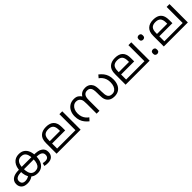

<svg xmlns="http://www.w3.org/2000/svg" viewBox="518 -2324 4096 4096"><g transform="rotate(-45 2566.0 -276.0)"><path d="M216 12Q126 12 79 -32Q32 -76 32 -152Q32 -199 53 -233.5Q74 -268 109 -288Q133 -302 162.5 -311Q192 -320 233.5 -324Q275 -328 333 -328H716Q802 -328 853.5 -318Q905 -308 942 -282Q971 -262 988.5 -230.5Q1006 -199 1006 -152Q1006 -76 961 -32Q916 12 832 12Q807 12 780.5 9.5Q754 7 731 0L750 -67Q764 -63 783.5 -60.5Q803 -58 819 -58Q870 -58 895 -81.5Q920 -105 920 -151Q920 -180 909 -198.5Q898 -217 880 -229Q852 -247 811.5 -252.5Q771 -258 708 -258H331Q260 -258 222.5 -252.5Q185 -247 157 -229Q139 -218 128.5 -199Q118 -180 118 -154Q118 -121 130.5 -99.5Q143 -78 166 -68Q189 -58 219 -58Q251 -58 283.5 -68.5Q316 -79 352 -106L402 -52Q372 -30 343 -16Q314 -2 283.5 5Q253 12 216 12ZM523 -566Q603 -566 654.5 -528.5Q706 -491 731 -426.5Q756 -362 756 -279Q756 -185 728 -120Q700 -55 648 -21.5Q596 12 524 12Q470 12 426.5 -6.5Q383 -25 352 -62Q321 -99 304.5 -153.5Q288 -208 288 -279Q288 -413 351 -489.5Q414 -566 523 -566ZM523 -496Q447 -496 410.5 -442Q374 -388 374 -278Q374 -204 390.5 -155Q407 -106 440 -82Q473 -58 521 -58Q570 -58 603 -81.5Q636 -105 653 -154Q670 -203 670 -278Q670 -353 653.5 -401.5Q637 -450 604 -473Q571 -496 523 -496Z M1826 -554V0H1101V-313Q1101 -387 1117.5 -431Q1134 -475 1164 -504Q1196 -535 1240.5 -550.5Q1285 -566 1343 -566Q1403 -566 1447.5 -551Q1492 -536 1521 -507Q1553 -476 1567.5 -429.5Q1582 -383 1582 -322V-222H1187V-70H1740V-554ZM1342 -496Q1261 -496 1224 -454.5Q1187 -413 1187 -321V-292H1496V-320Q1496 -415 1459 -455.5Q1422 -496 1342 -496Z M2524 -566Q2568 -566 2604 -551.5Q2640 -537 2665 -507Q2679 -491 2690.5 -469Q2702 -447 2709 -408Q2716 -369 2716 -303V-269Q2716 -214 2721.5 -173Q2727 -132 2743 -106Q2757 -85 2780 -72.5Q2803 -60 2846 -60Q2891 -60 2924 -85.5Q2957 -111 2975 -157.5Q2993 -204 2993 -266Q2993 -323 2977.5 -367.5Q2962 -412 2935 -446Q2908 -480 2873 -504L2926 -566Q2977 -527 3011.5 -482.5Q3046 -438 3063.5 -384.5Q3081 -331 3081 -263Q3081 -177 3052 -115Q3023 -53 2969.5 -20.5Q2916 12 2842 12Q2785 12 2746 -4.5Q2707 -21 2681 -51Q2662 -73 2650.5 -99.5Q2639 -126 2634 -161.5Q2629 -197 2629 -246V-295Q2629 -365 2621.5 -402Q2614 -439 2596 -460Q2583 -477 2562.5 -485.5Q2542 -494 2512 -494Q2484 -494 2463 -484Q2442 -474 2428 -457Q2411 -436 2403 -403.5Q2395 -371 2395 -309V0H2309V-292Q2309 -348 2305 -381Q2301 -414 2287 -436Q2270 -465 2243.5 -479.5Q2217 -494 2181 -494Q2135 -494 2099.5 -467.5Q2064 -441 2044 -395.5Q2024 -350 2024 -292Q2024 -232 2040.5 -187Q2057 -142 2084 -110Q2111 -78 2144 -55L2086 8Q2043 -27 2009 -68.5Q1975 -110 1955.5 -164.5Q1936 -219 1936 -292Q1936 -368 1965 -430Q1994 -492 2049.5 -529Q2105 -566 2185 -566Q2250 -566 2289 -540.5Q2328 -515 2356 -472L2351 -473Q2379 -520 2422 -543Q2465 -566 2524 -566Z M3908 -554V0H3183V-313Q3183 -387 3199.5 -431Q3216 -475 3246 -504Q3278 -535 3322.5 -550.5Q3367 -566 3425 -566Q3485 -566 3529.5 -551Q3574 -536 3603 -507Q3635 -476 3649.5 -429.5Q3664 -383 3664 -322V-222H3269V-70H3822V-554ZM3424 -496Q3343 -496 3306 -454.5Q3269 -413 3269 -321V-292H3578V-320Q3578 -415 3541 -455.5Q3504 -496 3424 -496Z M4126 -414Q4100 -414 4082 -430Q4064 -446 4064 -482Q4064 -520 4082 -535Q4100 -550 4126 -550Q4152 -550 4170 -535Q4188 -520 4188 -482Q4188 -446 4170 -430Q4152 -414 4126 -414ZM4126 14Q4100 14 4082 -2Q4064 -18 4064 -54Q4064 -92 4082 -107Q4100 -122 4126 -122Q4152 -122 4170 -107Q4188 -92 4188 -54Q4188 -18 4170 -2Q4152 14 4126 14Z M5061 -554V0H4336V-313Q4336 -387 4352.5 -431Q4369 -475 4399 -504Q4431 -535 4475.5 -550.5Q4520 -566 4578 -566Q4638 -566 4682.5 -551Q4727 -536 4756 -507Q4788 -476 4802.5 -429.5Q4817 -383 4817 -322V-222H4422V-70H4975V-554ZM4577 -496Q4496 -496 4459 -454.5Q4422 -413 4422 -321V-292H4731V-320Q4731 -415 4694 -455.5Q4657 -496 4577 -496Z"/></g></svg>

Font: hexmalayalam15
Style: Book
Weight: 400
Designer: Jelle Bosma - Monotype Design Team
Foundry: Monotype Imaging Inc.
Version: Version 2.003